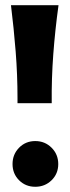

<svg xmlns="http://www.w3.org/2000/svg" viewBox="-20 -717 267 735"><path d="M47 -341Q47 -431 40 -519.5Q33 -608 22 -697H204Q191 -603 184 -509.5Q177 -416 178 -322H47ZM28 -89Q28 -126 53 -151.5Q78 -177 115 -177Q152 -177 177.5 -151.5Q203 -126 203 -89Q203 -52 177.5 -27Q152 -2 115 -2Q78 -2 53 -27Q28 -52 28 -89Z"/></svg>

Font: CAT Rhythmus
Style: Regular
Weight: 400
Designer: Peter Wiegel nach alter Vorlage
Foundry: Peter Wiegel
Version: 1.000